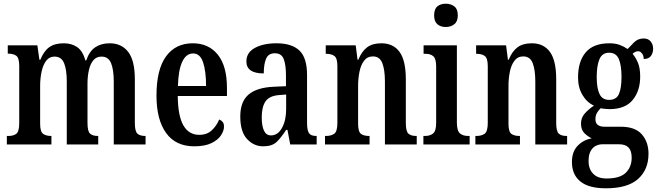

<svg xmlns="http://www.w3.org/2000/svg" viewBox="-20 -781 3554 1038"><path d="M17 0V-46H26Q53 -46 68.5 -58Q84 -70 84 -117V-424Q84 -468 68 -479.5Q52 -491 25 -491H22V-536H182L193 -458H198Q217 -505 246.5 -526Q276 -547 325 -547Q367 -547 397 -526.5Q427 -506 442 -454H446Q463 -504 495 -525.5Q527 -547 573 -547Q637 -547 673 -500.5Q709 -454 709 -352V-117Q709 -71 723 -58.5Q737 -46 764 -46H767V0H595V-340Q595 -404 580.5 -439.5Q566 -475 529 -475Q501 -475 484.5 -455Q468 -435 460.5 -401.5Q453 -368 453 -329V-117Q453 -71 467 -58.5Q481 -46 508 -46H511V0H341V-340Q341 -404 326.5 -439.5Q312 -475 275 -475Q247 -475 230 -453Q213 -431 205 -394.5Q197 -358 197 -316V-112Q197 -69 213 -57.5Q229 -46 256 -46H258V0Z M1030 10Q930 10 878 -62Q826 -134 826 -264Q826 -405 877.5 -476Q929 -547 1022 -547Q1108 -547 1157.5 -485.5Q1207 -424 1207 -305V-262H941Q942 -154 971.5 -103Q1001 -52 1057 -52Q1099 -52 1125 -76.5Q1151 -101 1165 -135Q1176 -131 1183.5 -122Q1191 -113 1191 -97Q1191 -74 1174.5 -49Q1158 -24 1122.5 -7Q1087 10 1030 10ZM1094 -316Q1094 -396 1078 -444Q1062 -492 1024 -492Q986 -492 965 -446.5Q944 -401 942 -316Z M1403 10Q1352 10 1315.5 -29.5Q1279 -69 1279 -151Q1279 -232 1324 -270Q1369 -308 1460 -312L1526 -315V-373Q1526 -430 1514 -461.5Q1502 -493 1466 -493Q1431 -493 1418.5 -463.5Q1406 -434 1406 -384Q1312 -384 1312 -449Q1312 -497 1358 -522Q1404 -547 1475 -547Q1557 -547 1598.5 -508Q1640 -469 1640 -375V-117Q1640 -76 1650.5 -61Q1661 -46 1689 -46H1692V0H1549L1534 -79H1527Q1501 -38 1476 -14Q1451 10 1403 10ZM1445 -49Q1482 -49 1504.5 -89.5Q1527 -130 1527 -191V-270L1489 -267Q1436 -263 1415.5 -233Q1395 -203 1395 -146Q1395 -101 1407 -75Q1419 -49 1445 -49Z M1737 0V-46H1743Q1770 -46 1787 -58Q1804 -70 1804 -117V-423Q1804 -467 1787.5 -478.5Q1771 -490 1745 -490H1741V-536H1903L1913 -458H1917Q1936 -504 1965 -525.5Q1994 -547 2042 -547Q2106 -547 2140 -500.5Q2174 -454 2174 -352V-117Q2174 -71 2188 -58.5Q2202 -46 2229 -46H2233V0H2061V-340Q2061 -403 2047 -439.5Q2033 -476 1996 -476Q1966 -476 1948.5 -453Q1931 -430 1923.5 -393.5Q1916 -357 1916 -316V-112Q1916 -69 1931.5 -57.5Q1947 -46 1974 -46H1978V0Z M2390 -635Q2362 -635 2344.5 -650Q2327 -665 2327 -698Q2327 -732 2344.5 -746.5Q2362 -761 2390 -761Q2417 -761 2436 -746.5Q2455 -732 2455 -698Q2455 -665 2436 -650Q2417 -635 2390 -635ZM2269 0V-46H2278Q2305 -46 2321.5 -59.5Q2338 -73 2338 -117V-421Q2338 -463 2323 -476.5Q2308 -490 2282 -490H2270V-536H2450V-119Q2450 -74 2466.5 -60Q2483 -46 2510 -46H2519V0Z M2550 0V-46H2556Q2583 -46 2600 -58Q2617 -70 2617 -117V-423Q2617 -467 2600.5 -478.5Q2584 -490 2558 -490H2554V-536H2716L2726 -458H2730Q2749 -504 2778 -525.5Q2807 -547 2855 -547Q2919 -547 2953 -500.5Q2987 -454 2987 -352V-117Q2987 -71 3001 -58.5Q3015 -46 3042 -46H3046V0H2874V-340Q2874 -403 2860 -439.5Q2846 -476 2809 -476Q2779 -476 2761.5 -453Q2744 -430 2736.5 -393.5Q2729 -357 2729 -316V-112Q2729 -69 2744.5 -57.5Q2760 -46 2787 -46H2791V0Z M3256 237Q3163 237 3117.5 200Q3072 163 3072 95Q3072 39 3103 7Q3134 -25 3179 -33Q3158 -43 3139.5 -61Q3121 -79 3121 -113Q3121 -144 3141 -167Q3161 -190 3191 -210Q3153 -227 3129 -267.5Q3105 -308 3105 -362Q3105 -449 3146.5 -498Q3188 -547 3275 -547Q3306 -547 3329.5 -538.5Q3353 -530 3373 -516Q3388 -532 3408.5 -552.5Q3429 -573 3460 -573Q3485 -573 3498 -556.5Q3511 -540 3511 -518Q3511 -495 3499 -478.5Q3487 -462 3460 -462Q3460 -481 3450.5 -492.5Q3441 -504 3431 -504Q3421 -504 3413.5 -500Q3406 -496 3400 -490Q3417 -470 3429 -441.5Q3441 -413 3441 -367Q3441 -290 3400.5 -240.5Q3360 -191 3275 -191Q3266 -191 3250.5 -192.5Q3235 -194 3228 -196Q3218 -188 3208.5 -172.5Q3199 -157 3199 -137Q3199 -115 3212 -105.5Q3225 -96 3246 -96H3335Q3414 -96 3450 -54.5Q3486 -13 3486 50Q3486 136 3429.5 186.5Q3373 237 3256 237ZM3273 -241Q3312 -241 3326 -272.5Q3340 -304 3340 -365Q3340 -428 3325.5 -462Q3311 -496 3273 -496Q3236 -496 3221 -461.5Q3206 -427 3206 -364Q3206 -305 3221 -273Q3236 -241 3273 -241ZM3259 184Q3332 184 3363.5 152.5Q3395 121 3395 72Q3395 34 3378 16.5Q3361 -1 3327 -1H3236Q3219 -1 3202 7Q3185 15 3173.5 35Q3162 55 3162 90Q3162 133 3187 158.5Q3212 184 3259 184Z"/></svg>

Font: Noto Serif Tamil ExtraCondensed SemiBold
Style: Italic
Weight: 600
Width: 2
Italic angle: -12°
Designer: Indian Type Foundry, Tom Grace, and the Monotype Design Team
Foundry: Monotype Imaging Inc.
Version: Version 2.003; ttfautohint (v1.8.4.7-5d5b)